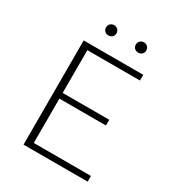

<svg xmlns="http://www.w3.org/2000/svg" viewBox="-192 -932 964 1050"><g transform="rotate(30 290.0 -407.0)"><path d="M243.5 -758Q234 -749 220 -749Q206 -749 196.5 -758Q187 -767 187 -781Q187 -795 196.5 -804.5Q206 -814 220 -814Q234 -814 243.5 -804.5Q253 -795 253 -781Q253 -767 243.5 -758ZM431.5 -758Q422 -749 408 -749Q394 -749 384.5 -758Q375 -767 375 -781Q375 -795 384.5 -804.5Q394 -814 408 -814Q422 -814 431.5 -804.5Q441 -795 441 -781Q441 -767 431.5 -758ZM161 -36H522V0H117V-658H493V-622H161V-352H455V-316H161Z"/></g></svg>

Font: EauTest Light
Style: Regular
Weight: 300
Designer: Christian Thalmann (Catharsis Fonts)
Version: Version 0.001;PS 000.001;hotconv 1.0.88;makeotf.lib2.5.64775